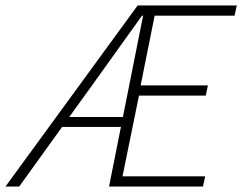

<svg xmlns="http://www.w3.org/2000/svg" viewBox="-52 -679 882 699"><path d="M-32 0 449 -659H810L802 -622H511L460 -368H705L697 -331H454L394 -37H695L687 0H345L469 -622H465Q423 -564 381.5 -505.5Q340 -447 298 -389L18 0ZM151 -217 160 -253H425L415 -217Z"/></svg>

Font: Source Sans 3 Light
Style: Italic
Weight: 300
Italic angle: -11°
Designer: Paul D. Hunt
Foundry: Adobe
Version: Version 3.046;hotconv 1.0.118;makeotfexe 2.5.65603